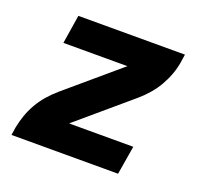

<svg xmlns="http://www.w3.org/2000/svg" viewBox="-98 -642 796 755"><g transform="rotate(20 300.0 -265.0)"><path d="M21 0 26 -33Q31 -59 40 -85Q49 -111 63 -135.5Q77 -160 95.5 -181.5Q114 -203 136 -222L345 -400Q348 -402 351 -405Q354 -408 357 -410H89L108 -530H554L549 -497Q545 -471 535.5 -445Q526 -419 512 -394.5Q498 -370 479.5 -348.5Q461 -327 439 -308L230 -130Q227 -128 224 -125Q221 -122 219 -120H487L467 0Z"/></g></svg>

Font: Iosevka Curly Heavy Extended
Style: Italic
Weight: 900
Width: 7
Italic angle: -9°
Monospace: yes
Designer: Belleve Invis
Foundry: Belleve Invis
Version: Version 11.1.0; ttfautohint (v1.8.3)